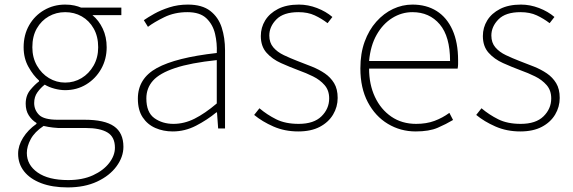

<svg xmlns="http://www.w3.org/2000/svg" viewBox="-20 -560 2500 837"><path d="M275 257Q208 257 159.5 238.5Q111 220 85 187Q59 154 59 110Q59 75 80.5 40.5Q102 6 139 -20V-24Q119 -36 105.5 -57Q92 -78 92 -108Q92 -144 112.5 -168.5Q133 -193 150 -205V-209Q125 -231 104 -268.5Q83 -306 83 -354Q83 -408 107 -450Q131 -492 172.5 -516Q214 -540 264 -540Q287 -540 304.5 -536Q322 -532 333 -527H509V-494H383Q411 -471 428 -435Q445 -399 445 -354Q445 -302 421 -259.5Q397 -217 356 -192Q315 -167 264 -167Q242 -167 217.5 -173.5Q193 -180 175 -191Q157 -177 143 -157.5Q129 -138 129 -111Q129 -81 150 -59.5Q171 -38 232 -38H349Q436 -38 477 -9.5Q518 19 518 80Q518 124 488 165Q458 206 403.5 231.5Q349 257 275 257ZM264 -200Q303 -200 335.5 -219.5Q368 -239 388 -274Q408 -309 408 -354Q408 -401 388.5 -435.5Q369 -470 336.5 -488.5Q304 -507 264 -507Q225 -507 192.5 -488.5Q160 -470 140.5 -436Q121 -402 121 -354Q121 -309 141 -274Q161 -239 193.5 -219.5Q226 -200 264 -200ZM277 225Q340 225 385.5 204Q431 183 456 150.5Q481 118 481 84Q481 37 448.5 17.5Q416 -2 354 -2H234Q229 -2 210.5 -4Q192 -6 170 -11Q131 15 114 46.5Q97 78 97 107Q97 159 144 192Q191 225 277 225Z M733 13Q692 13 657.5 -2Q623 -17 602 -48.5Q581 -80 581 -130Q581 -218 664 -263.5Q747 -309 925 -329Q927 -372 917.5 -412.5Q908 -453 880 -480Q852 -507 797 -507Q741 -507 696 -485Q651 -463 625 -443L607 -472Q624 -484 652.5 -500Q681 -516 718.5 -528Q756 -540 799 -540Q861 -540 896.5 -512.5Q932 -485 946.5 -440Q961 -395 961 -341V0H931L926 -70H923Q883 -37 834.5 -12Q786 13 733 13ZM736 -20Q783 -20 828 -42.5Q873 -65 925 -109V-298Q811 -286 743.5 -263.5Q676 -241 647 -208.5Q618 -176 618 -131Q618 -70 653 -45Q688 -20 736 -20Z M1280 13Q1221 13 1172 -8.5Q1123 -30 1088 -59L1111 -88Q1144 -60 1184 -40Q1224 -20 1282 -20Q1348 -20 1381.5 -53Q1415 -86 1415 -131Q1415 -166 1395 -189Q1375 -212 1344.5 -227Q1314 -242 1283 -253Q1243 -268 1205 -285Q1167 -302 1142 -330Q1117 -358 1117 -403Q1117 -440 1136 -471Q1155 -502 1192 -521Q1229 -540 1283 -540Q1323 -540 1362 -525Q1401 -510 1429 -486L1408 -459Q1382 -479 1352 -493Q1322 -507 1281 -507Q1216 -507 1185 -475.5Q1154 -444 1154 -405Q1154 -374 1171.5 -353.5Q1189 -333 1217.5 -319.5Q1246 -306 1277 -294Q1309 -282 1340 -269.5Q1371 -257 1396 -240Q1421 -223 1436.5 -197.5Q1452 -172 1452 -133Q1452 -94 1432 -60.5Q1412 -27 1374 -7Q1336 13 1280 13Z M1792 13Q1726 13 1671 -20Q1616 -53 1583.5 -114.5Q1551 -176 1551 -262Q1551 -327 1569.5 -378Q1588 -429 1620.5 -465.5Q1653 -502 1693.5 -521Q1734 -540 1778 -540Q1839 -540 1883.5 -512Q1928 -484 1952.5 -429.5Q1977 -375 1977 -297Q1977 -289 1977 -280.5Q1977 -272 1975 -261H1589Q1589 -192 1614.5 -137.5Q1640 -83 1686 -51.5Q1732 -20 1794 -20Q1839 -20 1874 -33Q1909 -46 1939 -68L1955 -37Q1925 -19 1888 -3Q1851 13 1792 13ZM1589 -294H1942Q1942 -401 1897 -454Q1852 -507 1778 -507Q1731 -507 1690 -481.5Q1649 -456 1622 -408.5Q1595 -361 1589 -294Z M2248 13Q2189 13 2140 -8.5Q2091 -30 2056 -59L2079 -88Q2112 -60 2152 -40Q2192 -20 2250 -20Q2316 -20 2349.5 -53Q2383 -86 2383 -131Q2383 -166 2363 -189Q2343 -212 2312.5 -227Q2282 -242 2251 -253Q2211 -268 2173 -285Q2135 -302 2110 -330Q2085 -358 2085 -403Q2085 -440 2104 -471Q2123 -502 2160 -521Q2197 -540 2251 -540Q2291 -540 2330 -525Q2369 -510 2397 -486L2376 -459Q2350 -479 2320 -493Q2290 -507 2249 -507Q2184 -507 2153 -475.5Q2122 -444 2122 -405Q2122 -374 2139.5 -353.5Q2157 -333 2185.5 -319.5Q2214 -306 2245 -294Q2277 -282 2308 -269.5Q2339 -257 2364 -240Q2389 -223 2404.5 -197.5Q2420 -172 2420 -133Q2420 -94 2400 -60.5Q2380 -27 2342 -7Q2304 13 2248 13Z"/></svg>

Font: Noto Sans JP Thin Thin
Style: Regular
Weight: 250
Version: Version 2.004-H2;hotconv 1.0.118;makeotfexe 2.5.65603